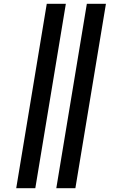

<svg xmlns="http://www.w3.org/2000/svg" viewBox="-20 -843 640 1006"><path d="M275 143 435 -823H535L375 143ZM65 143 225 -823H325L165 143Z"/></svg>

Font: Iosevka Aile Semibold Oblique
Style: Regular
Weight: 600
Italic angle: -9°
Designer: Belleve Invis
Foundry: Belleve Invis
Version: Version 31.1.0; ttfautohint (v1.8.4)